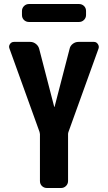

<svg xmlns="http://www.w3.org/2000/svg" viewBox="-20 -940 540 960"><path d="M450.2 -730.5Q461.9 -730.5 469.2 -719.7Q476.6 -709 472.7 -697.3L322.3 -280.3Q320.3 -274.4 320.3 -269.5V-35.2Q320.3 -20.5 310.1 -10.3Q299.8 0 285.2 0H214.8Q200.2 0 189.9 -9.8Q179.7 -19.5 179.7 -35.2V-269.5Q179.7 -273.4 177.7 -280.3L27.3 -697.3Q22.5 -709 29.8 -719.7Q37.1 -730.5 49.8 -730.5H131.8Q146.5 -730.5 159.2 -720.7Q171.9 -710.9 175.8 -696.3L251 -406.2Q251 -405.3 252 -405.3Q252.9 -405.3 252.9 -406.2L328.1 -696.3Q331.1 -710.9 343.8 -720.7Q356.4 -730.5 372.1 -730.5ZM125 -919.9H375Q389.6 -919.9 399.9 -910.2Q410.2 -900.4 410.2 -884.8V-865.2Q410.2 -850.6 399.9 -840.3Q389.6 -830.1 375 -830.1H125Q110.4 -830.1 100.1 -839.8Q89.8 -849.6 89.8 -865.2V-884.8Q89.8 -899.4 100.1 -909.7Q110.4 -919.9 125 -919.9Z"/></svg>

Font: Rounded-L Mgen+ 1mn bold
Style: Bold
Weight: 700
Designer: [Source Han Sans]
Ryoko NISHIZUKA  (kana & ideographs); Paul D. Hunt (Latin, Greek & Cyrillic); Wenlong ZHANG  (bopomofo
Version: Version 1.059.20150602